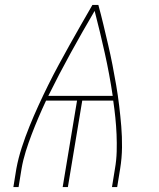

<svg xmlns="http://www.w3.org/2000/svg" viewBox="-20 -755 640 775"><path d="M34 0 46 -74Q54 -117 68 -160Q82 -203 99 -245Q116 -287 135 -328.5Q154 -370 174.5 -411.5Q195 -453 217 -493.5Q239 -534 261.5 -574.5Q284 -615 307 -655Q330 -695 353 -735H377Q388 -695 397.5 -655Q407 -615 416.5 -574.5Q426 -534 434 -493Q442 -452 449 -411Q456 -370 461 -328.5Q466 -287 469.5 -245Q473 -203 472.5 -160Q472 -117 465 -74L453 0H432L444 -74Q450 -108 451 -143Q452 -178 450.5 -212.5Q449 -247 445.5 -281Q442 -315 437 -349H312L254 0H233L291 -349H166Q150 -315 135.5 -281Q121 -247 108 -213Q95 -179 84 -144Q73 -109 67 -74L55 0ZM175 -368H435Q422 -455 403 -540.5Q384 -626 362 -711Q312 -626 265 -540.5Q218 -455 175 -368Z"/></svg>

Font: Iosevka Curly Thin Extended
Style: Italic
Weight: 100
Width: 7
Italic angle: -9°
Monospace: yes
Designer: Belleve Invis
Foundry: Belleve Invis
Version: Version 11.1.0; ttfautohint (v1.8.3)